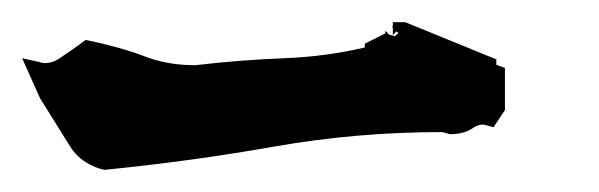

<svg xmlns="http://www.w3.org/2000/svg" viewBox="-23 -482 543 174"><path d="M17.6 -424.8Q24.4 -424.8 30.3 -428.7Q41.5 -436 54.7 -445.8Q84 -439.9 107.4 -431.2Q128.4 -422.9 153.8 -422.9Q194.8 -427.7 233.9 -429.2Q272.9 -430.7 307.6 -439V-442.4L326.2 -451.7V-454.1L329.6 -450.7L335 -449.2L337.9 -452.1L336.4 -453.6L333 -450.2V-457L332 -458H333V-461.9H344.2L426.8 -428.2V-423.3L434.6 -420.4V-382.3L424.3 -366.7Q416 -369.1 414.6 -369.1Q410.6 -369.1 406.7 -366.7Q397.9 -360.4 385.7 -360.4H384.8L377.9 -362.3Q299.8 -362.3 225.1 -349.1Q150.4 -335.9 71.8 -328.1Q63.5 -329.6 54.7 -335Q44.9 -341.3 39.1 -351.6L13.2 -393.1L-2.9 -429.2L12.7 -425.8Q15.1 -424.8 17.6 -424.8Z"/></svg>

Font: Bakudai
Style: Bold
Weight: 700
Version: Version 1.48